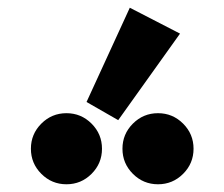

<svg xmlns="http://www.w3.org/2000/svg" viewBox="-20 -1002 581 497"><path d="M204 -738 316 -982 446 -915 286 -691ZM87 -682Q114 -709 152 -709Q190 -709 217 -682Q244 -655 244 -617Q244 -579 217 -552Q190 -525 152 -525Q114 -525 87 -552Q60 -579 60 -617Q60 -655 87 -682ZM324 -682Q351 -709 389 -709Q427 -709 454 -682Q481 -655 481 -617Q481 -579 454 -552Q427 -525 389 -525Q351 -525 324 -552Q297 -579 297 -617Q297 -655 324 -682Z"/></svg>

Font: Hussar
Style: BoldWeb
Weight: 700
Foundry: Cannot Into Space Fonts
Version: Version 2.00